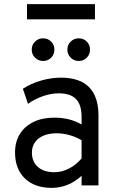

<svg xmlns="http://www.w3.org/2000/svg" viewBox="-20 -900 566 932"><path d="M231 12Q148 12 100.5 -34Q53 -80 53 -160Q53 -211.5 76.5 -249.5Q100 -287.5 143 -308.2Q186 -329 244 -329Q281.5 -329 314.2 -320.8Q347 -312.5 376 -296V-332Q376 -391.5 349 -419.2Q322 -447 265 -447Q228.5 -447 189.2 -433.5Q150 -420 116 -396L91 -469Q129.5 -494.5 178.8 -508.8Q228 -523 276 -523Q367 -523 412.5 -476.8Q458 -430.5 458 -339V0H376V-47Q346 -18.5 308.5 -3.2Q271 12 231 12ZM244 -64Q279.5 -64 314.2 -81.5Q349 -99 376 -131V-219Q350.5 -235 318 -244Q285.5 -253 256 -253Q200 -253 167.5 -227.8Q135 -202.5 135 -159Q135 -115 164 -89.5Q193 -64 244 -64ZM362 -604Q339.5 -604 323.2 -620Q307 -636 307 -659Q307 -682.5 323.2 -698.2Q339.5 -714 362 -714Q385.5 -714 401.2 -698.2Q417 -682.5 417 -659Q417 -636 401.2 -620Q385.5 -604 362 -604ZM189 -604Q166.5 -604 150.2 -620Q134 -636 134 -659Q134 -682.5 150.2 -698.2Q166.5 -714 189 -714Q212.5 -714 228.2 -698.2Q244 -682.5 244 -659Q244 -636 228.2 -620Q212.5 -604 189 -604ZM111 -806V-880H441V-806Z"/></svg>

Font: Undotted
Style: Regular
Weight: 400
Designer: Delve Withrington, Dave Bailey, Thomas Jockin
Foundry: Delve Fonts LLC
Version: Version 4.000